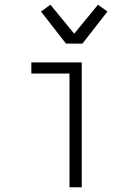

<svg xmlns="http://www.w3.org/2000/svg" viewBox="-20 -795 590 815"><path d="M275 0V-483H113V-530H327V0ZM260 -610 154 -746 194 -775 295 -652 396 -775 436 -746 330 -610Z"/></svg>

Font: Lode Dark
Style: Regular
Weight: 400
Monospace: yes
Designer: Belleve Invis
Foundry: Belleve Invis
Version: Version 29.2.0; ttfautohint (v1.8.3)